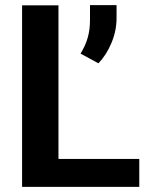

<svg xmlns="http://www.w3.org/2000/svg" viewBox="-20 -732 587 752"><path d="M365.5 -484 295.5 -522Q314.5 -553 323.5 -584.2Q332.5 -615.5 332.5 -654V-712H436.5V-661Q436.5 -611.5 416.5 -563.8Q396.5 -516 365.5 -484ZM525.5 0H66.5V-711H209V-109.5H525.5Z"/></svg>

Font: Roberto Sans
Style: Bold
Weight: 700
Designer: Google (font) & Cristiano Sobral (main changes)
Version: Version 1.000;October 12, 2021;FontCreator 14.0.0.2814 64-bi